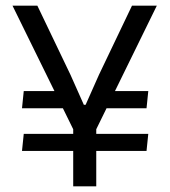

<svg xmlns="http://www.w3.org/2000/svg" viewBox="-20 -659 601 679"><path d="M322.1 -276.1 337.7 -336.9H504.4L498.2 -276.1ZM64 -185.7H504.4L498.2 -125.3H57.8ZM221.2 -336.9 237.3 -276.1H57.8L64 -336.9ZM243.8 -191.9 24.2 -639H112.1L229.2 -394.6L276.5 -288.4H282.8L330 -394.6L446.8 -639H534.6L315.5 -191.9ZM238.9 0V-269.6H320.4V0Z"/></svg>

Font: Anek Gurmukhi Medium
Style: Regular
Weight: 500
Designer: Sarang Kulkarni (Gurmukhi), Yesha Goshar (Latin)
Foundry: Ek Type
Version: Version 1.003